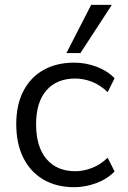

<svg xmlns="http://www.w3.org/2000/svg" viewBox="-20 -773 535 802"><path d="M289.9 8.9Q216.2 8.9 161.6 -22.8Q107.1 -54.5 77.5 -113.8Q47.9 -173 47.9 -254.5Q47.9 -335.9 78 -393.4Q108.1 -450.9 162.4 -481.1Q216.7 -511.3 289.9 -511.3Q338.3 -511.3 383.7 -494.2Q429.1 -477.1 458.6 -446L429.6 -388.1Q399.9 -417.4 364.6 -431.2Q329.2 -445 294.6 -445Q217.5 -445 174.2 -395.9Q130.8 -346.7 130.8 -253.5Q130.8 -159.7 174.2 -108.7Q217.5 -57.8 294.6 -57.8Q327.7 -57.8 363.3 -71.1Q398.9 -84.4 429.6 -114.2L458.6 -56.8Q428.1 -25.2 382.2 -8.1Q336.3 8.9 289.9 8.9ZM257.4 -551.3 360.9 -752.8H447.3L315.9 -551.3Z"/></svg>

Font: Mulish ExtraLight
Style: Regular
Weight: 200
Designer: Vernon Adams
Foundry: Vernon Adams
Version: Version 3.603